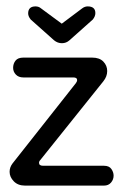

<svg xmlns="http://www.w3.org/2000/svg" viewBox="-20 -580 385 600"><path d="M58 0Q36 0 23 -13.5Q10 -27 10 -43Q10 -57 19 -69L217 -320Q221 -325 221 -330Q221 -338 209 -338H53Q38 -338 29.5 -347Q21 -356 21 -368Q21 -381 28.5 -390.5Q36 -400 53 -400H268Q291 -400 303 -387.5Q315 -375 315 -358Q315 -341 303 -326L106 -80Q102 -76 102 -71Q102 -62 115 -62H305Q321 -62 328 -52Q335 -42 335 -31Q335 -19 327 -9.5Q319 0 305 0ZM91 -560Q101 -560 108 -554L173 -506L237 -554Q245 -560 254 -560Q278 -560 278 -539Q278 -529 270 -519L197 -454Q187 -445 173.5 -445Q160 -445 149 -454L76 -519Q68 -529 68 -538Q68 -560 91 -560Z"/></svg>

Font: Dongle
Style: Regular
Weight: 400
Designer: Yanghee Ryu
Foundry: Yanghee Ryu
Version: Version 2.000